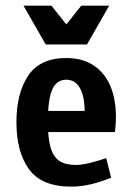

<svg xmlns="http://www.w3.org/2000/svg" viewBox="-20 -659 478 691"><path d="M218.8 -450.2Q285.2 -450.2 328.1 -415.5Q371.1 -380.9 387.2 -320.3Q403.3 -259.8 393.6 -183.6H99.6V-259.8H322.3L283.2 -218.8Q289.1 -294.9 272 -333.5Q254.9 -372.1 218.8 -372.1Q183.6 -372.1 168 -336.9Q152.3 -301.8 152.3 -218.8Q152.3 -161.1 162.1 -127.9Q171.9 -94.7 193.4 -80.1Q214.8 -65.4 252 -65.4Q274.4 -65.4 302.2 -72.3Q330.1 -79.1 362.3 -89.8L379.9 -19.5Q301.8 12.7 236.3 12.7Q129.9 12.7 84.5 -49.8Q39.1 -112.3 39.1 -218.8Q39.1 -323.2 81.5 -386.7Q124 -450.2 218.8 -450.2ZM64.5 -638.7H165L252 -529.3H185.5L272.5 -638.7H373L293 -499H144.5Z"/></svg>

Font: Sudo Var
Style: Regular
Weight: 400
Monospace: yes
Designer: Jens Kutilek
Foundry: Jens Kutilek
Version: Version 0.065;FEAKit 1.0